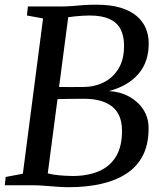

<svg xmlns="http://www.w3.org/2000/svg" viewBox="-21 -770 676 798"><path d="M265 8Q241.5 8 214.8 6Q188 4 163.2 2Q138.5 0 119.5 0H-1L2.5 -34.5L74 -48L158 -693.5L91 -705.5L95 -743H226.5Q255.5 -743 279.2 -745Q303 -747 326.5 -748.8Q350 -750.5 378.5 -750.5Q439 -750.5 480.5 -737.8Q522 -725 547.5 -703Q573 -681 584.8 -652.8Q596.5 -624.5 597 -594Q598.5 -514 554.5 -463Q510.5 -412 431.5 -391.5Q478.5 -389 515.8 -368.5Q553 -348 574.8 -314.5Q596.5 -281 596.5 -238Q597 -172 573.5 -125.2Q550 -78.5 505.8 -49.2Q461.5 -20 400.5 -6Q339.5 8 265 8ZM280.5 -38.5Q343 -38.5 389.5 -58.2Q436 -78 461.5 -120.2Q487 -162.5 486 -230Q485 -296 444.2 -327.8Q403.5 -359.5 328.5 -359.5Q288.5 -359.5 263 -359Q237.5 -358.5 218 -358L177.5 -49.5Q189 -46 207.5 -43.5Q226 -41 245.8 -39.8Q265.5 -38.5 280.5 -38.5ZM224.5 -408.5Q247.5 -408 274 -408.2Q300.5 -408.5 325.5 -408.5Q371.5 -408.5 410.2 -427.8Q449 -447 472.2 -485.8Q495.5 -524.5 494.5 -584Q494 -622.5 479.5 -649.8Q465 -677 433.8 -691.2Q402.5 -705.5 351.5 -705.5Q342.5 -705.5 326 -704.8Q309.5 -704 292.2 -702.2Q275 -700.5 262.5 -698.5Z"/></svg>

Font: Merriweather 48pt
Style: Italic
Weight: 400
Italic angle: -7.8°
Version: Version 2.101